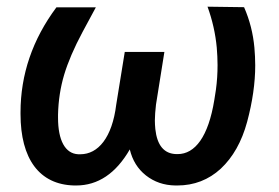

<svg xmlns="http://www.w3.org/2000/svg" viewBox="-20 -550 842 580"><path d="M150.4 -527.8C78.1 -430.7 42 -324.7 42 -210.4C42 -209 42 -207.5 42 -205.6C42 -70.3 98.6 7.8 204.1 10.3C206.1 10.3 208 10.3 210 10.3C275.9 10.3 330.1 -25.9 372.1 -98.6C379.9 -65.9 396 -39.6 420.9 -20C445.8 -0.5 475.1 9.8 509.8 10.3C511.7 10.3 513.7 10.3 515.6 10.3C566.4 10.3 610.4 -6.8 647 -40.5C683.6 -74.7 710.4 -122.1 726.6 -182.1C742.7 -242.2 751 -299.3 751 -352.5C751 -370.6 750 -388.2 748.5 -406.2C744.6 -448.7 734.4 -489.3 717.3 -528.3L606.9 -529.8C621.6 -489.3 630.9 -448.2 634.8 -406.2C636.2 -388.7 637.2 -371.1 637.2 -353.5C637.2 -329.1 635.7 -304.2 632.3 -279.3L627.4 -248C609.4 -137.2 569.3 -84.5 516.6 -84.5C515.1 -84.5 514.2 -84.5 512.7 -84.5C475.6 -85.4 454.6 -110.8 449.2 -160.2L448.2 -173.3C448.2 -177.2 447.8 -181.6 447.8 -186C447.8 -199.7 449.2 -215.8 451.2 -233.9L476.6 -393.1H356.9L331.1 -233.9C318.8 -134.3 276.4 -84 222.7 -84C220.2 -84 218.3 -84 216.3 -84C176.8 -85.9 155.3 -126 155.3 -194.3C155.3 -197.3 155.3 -200.2 155.3 -203.6C156.2 -246.1 162.6 -286.6 173.8 -324.2C185.1 -361.8 203.6 -405.3 229.5 -453.6L269.5 -527.8Z"/></svg>

Font: Roboto Medium
Style: Italic
Weight: 500
Italic angle: -12°
Designer: Google
Version: Version 2.137; 2017